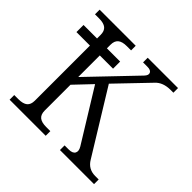

<svg xmlns="http://www.w3.org/2000/svg" viewBox="-171 -878 1056 1056"><g transform="rotate(45 356.5 -350.0)"><path d="M213.9 -94.2Q213.9 -64 230.7 -50Q247.6 -36.1 283.2 -36.1H315.9V0H35.2V-36.1H67.9Q103.5 -36.1 120.4 -50Q137.2 -64 137.2 -94.2V-522.9H32.2V-578.1H137.2V-606Q137.2 -636.2 120.4 -650.1Q103.5 -664.1 67.9 -664.1H35.2V-700.2H315.9V-664.1H283.2Q247.6 -664.1 230.7 -650.1Q213.9 -636.2 213.9 -606V-578.1H316.9V-522.9H213.9V-355L464.8 -617.2Q482.4 -635.7 475.8 -649.9Q469.2 -664.1 443.8 -664.1H409.2V-700.2H645V-664.1H624Q564.5 -664.1 533.2 -629.9L358.9 -448.2L584 -82Q611.3 -36.1 664.1 -36.1H691.9V0H426.8V-36.1H459Q488.8 -36.1 497.8 -52.2Q506.8 -68.4 492.2 -92.8L307.1 -393.1L213.9 -294.9Z"/></g></svg>

Font: LT Superior Serif
Style: Regular
Weight: 400
Designer: Daniel Lyons
Foundry: LyonsType
Version: Version 2.120;FEAKit 1.0